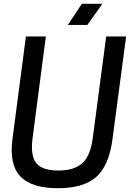

<svg xmlns="http://www.w3.org/2000/svg" viewBox="-20 -970 687 1002"><path d="M407.2 -950.2H514.2L436 -839.8H334ZM282.2 12.2Q144.5 12.2 86.2 -49.3Q27.8 -110.8 44.9 -243.2L115.2 -779.8H219.2L149.9 -248Q138.2 -156.7 169.4 -118.4Q200.7 -80.1 284.2 -80.1Q367.7 -80.1 409.9 -118.7Q452.1 -157.2 463.9 -248L534.2 -779.8H638.2L566.9 -243.2Q549.3 -107.9 483.6 -47.9Q418 12.2 282.2 12.2Z"/></svg>

Font: Cooper Hewitt
Style: Medium Italic
Weight: 708
Designer: Village Type and Design LLC
Foundry: Cooper Hewitt Smithsonian Design Museum
Version: 1.000